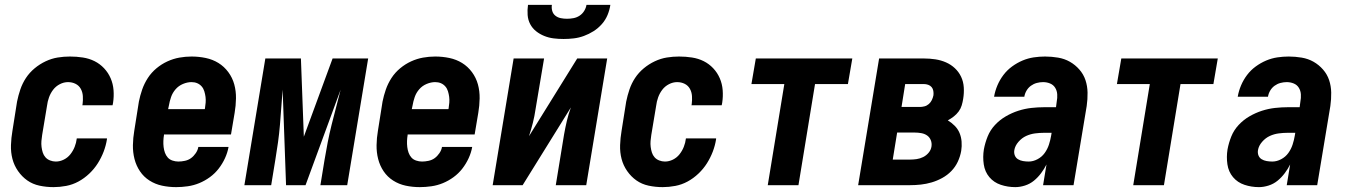

<svg xmlns="http://www.w3.org/2000/svg" viewBox="-20 -760 5540 788"><path d="M200 8Q170 8 142 2Q114 -4 92 -19.5Q70 -35 54 -58Q38 -81 31 -108Q24 -135 25 -164.5Q26 -194 31 -223L50 -343Q55 -368 63.5 -393Q72 -418 86.5 -440Q101 -462 122 -479.5Q143 -497 167.5 -508.5Q192 -520 217 -524Q242 -528 267 -528Q294 -528 320 -524Q346 -520 368 -509Q390 -498 407 -480Q424 -462 434 -439Q444 -416 446 -390Q448 -364 444 -338L442 -328H318L319 -333Q321 -349 320 -365.5Q319 -382 311.5 -395.5Q304 -409 290 -416Q276 -423 259 -423Q242 -423 225.5 -414.5Q209 -406 198 -391.5Q187 -377 181 -360Q175 -343 173 -326L153 -206Q151 -194 150 -181.5Q149 -169 150.5 -157Q152 -145 155.5 -134Q159 -123 166.5 -114.5Q174 -106 185.5 -101.5Q197 -97 209 -97Q226 -97 242 -105Q258 -113 269 -127Q280 -141 286.5 -157.5Q293 -174 295 -191V-192H419V-189Q415 -163 405.5 -138Q396 -113 381.5 -90Q367 -67 346.5 -47.5Q326 -28 302 -15Q278 -2 251.5 3Q225 8 200 8Z M703 8Q673 8 645 2Q617 -4 593.5 -19Q570 -34 554.5 -57Q539 -80 532 -107.5Q525 -135 525.5 -164.5Q526 -194 531 -223L550 -343Q555 -368 563.5 -392.5Q572 -417 586.5 -439.5Q601 -462 622 -479.5Q643 -497 667 -508Q691 -519 716 -523.5Q741 -528 766 -528Q796 -528 824.5 -522Q853 -516 876.5 -501.5Q900 -487 917 -464Q934 -441 941.5 -413.5Q949 -386 948.5 -356Q948 -326 943 -297L928 -208H653V-206Q651 -194 650.5 -181.5Q650 -169 651.5 -156.5Q653 -144 657 -133Q661 -122 668.5 -113.5Q676 -105 688 -101Q700 -97 712 -97Q725 -97 739 -100Q753 -103 764 -111Q775 -119 783.5 -131.5Q792 -144 794 -157H918Q914 -134 903.5 -111Q893 -88 877.5 -68Q862 -48 841.5 -33Q821 -18 798 -8.5Q775 1 750.5 4.5Q726 8 703 8ZM670 -312H820L821 -314Q823 -326 824 -338.5Q825 -351 823.5 -362.5Q822 -374 818.5 -385.5Q815 -397 807.5 -405.5Q800 -414 789.5 -418.5Q779 -423 766 -423Q749 -423 731 -415.5Q713 -408 700.5 -393.5Q688 -379 682 -361.5Q676 -344 673 -326Z M983 0 1069 -520H1215L1227 -199L1345 -520H1491L1405 0H1295L1312 -104Q1318 -140 1325 -176Q1332 -212 1341 -248Q1350 -284 1359.5 -320Q1369 -356 1378 -392L1234 0H1154L1140 -392Q1137 -356 1134.5 -320Q1132 -284 1129 -248Q1126 -212 1121 -176Q1116 -140 1110 -104L1093 0Z M1703 8Q1673 8 1645 2Q1617 -4 1593.5 -19Q1570 -34 1554.5 -57Q1539 -80 1532 -107.5Q1525 -135 1525.5 -164.5Q1526 -194 1531 -223L1550 -343Q1555 -368 1563.5 -392.5Q1572 -417 1586.5 -439.5Q1601 -462 1622 -479.5Q1643 -497 1667 -508Q1691 -519 1716 -523.5Q1741 -528 1766 -528Q1796 -528 1824.5 -522Q1853 -516 1876.5 -501.5Q1900 -487 1917 -464Q1934 -441 1941.5 -413.5Q1949 -386 1948.5 -356Q1948 -326 1943 -297L1928 -208H1653V-206Q1651 -194 1650.5 -181.5Q1650 -169 1651.5 -156.5Q1653 -144 1657 -133Q1661 -122 1668.5 -113.5Q1676 -105 1688 -101Q1700 -97 1712 -97Q1725 -97 1739 -100Q1753 -103 1764 -111Q1775 -119 1783.5 -131.5Q1792 -144 1794 -157H1918Q1914 -134 1903.5 -111Q1893 -88 1877.5 -68Q1862 -48 1841.5 -33Q1821 -18 1798 -8.5Q1775 1 1750.5 4.5Q1726 8 1703 8ZM1670 -312H1820L1821 -314Q1823 -326 1824 -338.5Q1825 -351 1823.5 -362.5Q1822 -374 1818.5 -385.5Q1815 -397 1807.5 -405.5Q1800 -414 1789.5 -418.5Q1779 -423 1766 -423Q1749 -423 1731 -415.5Q1713 -408 1700.5 -393.5Q1688 -379 1682 -361.5Q1676 -344 1673 -326Z M2002 0 2088 -520H2213L2178 -312Q2174 -284 2167 -256Q2160 -228 2151 -201L2349 -520H2472L2386 0H2261L2295 -208Q2300 -236 2306.5 -264Q2313 -292 2323 -319L2125 0ZM2293 -600Q2272 -600 2252 -602.5Q2232 -605 2213.5 -612.5Q2195 -620 2180 -632Q2165 -644 2156 -661Q2147 -678 2145.5 -698.5Q2144 -719 2147 -740H2245Q2243 -727 2246.5 -715Q2250 -703 2259.5 -695.5Q2269 -688 2281.5 -685.5Q2294 -683 2307 -683Q2320 -683 2333.5 -685.5Q2347 -688 2358.5 -695.5Q2370 -703 2377.5 -715Q2385 -727 2387 -740H2485Q2482 -719 2473.5 -698.5Q2465 -678 2450 -661Q2435 -644 2416 -632Q2397 -620 2376.5 -612.5Q2356 -605 2335 -602.5Q2314 -600 2293 -600Z M2700 8Q2670 8 2642 2Q2614 -4 2592 -19.5Q2570 -35 2554 -58Q2538 -81 2531 -108Q2524 -135 2525 -164.5Q2526 -194 2531 -223L2550 -343Q2555 -368 2563.5 -393Q2572 -418 2586.5 -440Q2601 -462 2622 -479.5Q2643 -497 2667.5 -508.5Q2692 -520 2717 -524Q2742 -528 2767 -528Q2794 -528 2820 -524Q2846 -520 2868 -509Q2890 -498 2907 -480Q2924 -462 2934 -439Q2944 -416 2946 -390Q2948 -364 2944 -338L2942 -328H2818L2819 -333Q2821 -349 2820 -365.5Q2819 -382 2811.5 -395.5Q2804 -409 2790 -416Q2776 -423 2759 -423Q2742 -423 2725.5 -414.5Q2709 -406 2698 -391.5Q2687 -377 2681 -360Q2675 -343 2673 -326L2653 -206Q2651 -194 2650 -181.5Q2649 -169 2650.5 -157Q2652 -145 2655.5 -134Q2659 -123 2666.5 -114.5Q2674 -106 2685.5 -101.5Q2697 -97 2709 -97Q2726 -97 2742 -105Q2758 -113 2769 -127Q2780 -141 2786.5 -157.5Q2793 -174 2795 -191V-192H2919V-189Q2915 -163 2905.5 -138Q2896 -113 2881.5 -90Q2867 -67 2846.5 -47.5Q2826 -28 2802 -15Q2778 -2 2751.5 3Q2725 8 2700 8Z M3131 0 3199 -415H3064L3082 -520H3478L3460 -415H3325L3257 0Z M3502 0 3588 -520H3772Q3796 -520 3819 -516.5Q3842 -513 3862.5 -504Q3883 -495 3899 -480Q3915 -465 3924.5 -445Q3934 -425 3935.5 -401.5Q3937 -378 3933 -354Q3931 -341 3927 -327.5Q3923 -314 3914.5 -302.5Q3906 -291 3894.5 -282Q3883 -273 3870 -266Q3885 -257 3898 -244Q3911 -231 3918 -214.5Q3925 -198 3926.5 -179Q3928 -160 3925 -141Q3921 -118 3911 -96.5Q3901 -75 3884.5 -58Q3868 -41 3847 -29.5Q3826 -18 3804 -11.5Q3782 -5 3759.5 -2.5Q3737 0 3715 0ZM3680 -321H3755Q3764 -321 3774 -323.5Q3784 -326 3792 -333Q3800 -340 3804.5 -349.5Q3809 -359 3811 -369Q3812 -378 3810.5 -387Q3809 -396 3803.5 -402.5Q3798 -409 3789.5 -412Q3781 -415 3772 -415H3695ZM3644 -105H3714Q3728 -105 3742 -107Q3756 -109 3769 -115.5Q3782 -122 3791.5 -133.5Q3801 -145 3803 -159Q3805 -173 3800 -185Q3795 -197 3785 -204Q3775 -211 3761.5 -213.5Q3748 -216 3734 -216H3662Z M4147 8Q4116 8 4087.5 -1.5Q4059 -11 4040.5 -33Q4022 -55 4017.5 -85.5Q4013 -116 4018 -147Q4023 -174 4033.5 -200Q4044 -226 4063.5 -247Q4083 -268 4108 -282.5Q4133 -297 4159.5 -305.5Q4186 -314 4213 -317Q4240 -320 4266 -320H4314L4317 -343Q4320 -358 4319 -373Q4318 -388 4310.5 -400Q4303 -412 4289.5 -417.5Q4276 -423 4261 -423Q4248 -423 4235 -419.5Q4222 -416 4211 -408Q4200 -400 4193 -388Q4186 -376 4184 -363H4060V-364Q4064 -387 4073.5 -409.5Q4083 -432 4098 -452Q4113 -472 4133.5 -487Q4154 -502 4176.5 -511.5Q4199 -521 4222.5 -524.5Q4246 -528 4269 -528Q4296 -528 4322.5 -523.5Q4349 -519 4371 -506.5Q4393 -494 4410 -474.5Q4427 -455 4435 -431Q4443 -407 4443.5 -380Q4444 -353 4440 -325L4386 0H4261L4275 -85Q4266 -67 4253 -49.5Q4240 -32 4223.5 -18.5Q4207 -5 4186.5 1.5Q4166 8 4147 8ZM4202 -97Q4220 -97 4238 -106.5Q4256 -116 4267.5 -132Q4279 -148 4285 -166.5Q4291 -185 4294 -203L4296 -215H4266Q4247 -215 4228 -212.5Q4209 -210 4191.5 -202Q4174 -194 4160 -178Q4146 -162 4143 -144Q4141 -132 4145 -122Q4149 -112 4158 -106.5Q4167 -101 4178.5 -99Q4190 -97 4202 -97Z M4631 0 4699 -415H4564L4582 -520H4978L4960 -415H4825L4757 0Z M5147 8Q5116 8 5087.5 -1.5Q5059 -11 5040.5 -33Q5022 -55 5017.5 -85.5Q5013 -116 5018 -147Q5023 -174 5033.5 -200Q5044 -226 5063.5 -247Q5083 -268 5108 -282.5Q5133 -297 5159.5 -305.5Q5186 -314 5213 -317Q5240 -320 5266 -320H5314L5317 -343Q5320 -358 5319 -373Q5318 -388 5310.5 -400Q5303 -412 5289.5 -417.5Q5276 -423 5261 -423Q5248 -423 5235 -419.5Q5222 -416 5211 -408Q5200 -400 5193 -388Q5186 -376 5184 -363H5060V-364Q5064 -387 5073.5 -409.5Q5083 -432 5098 -452Q5113 -472 5133.5 -487Q5154 -502 5176.5 -511.5Q5199 -521 5222.5 -524.5Q5246 -528 5269 -528Q5296 -528 5322.5 -523.5Q5349 -519 5371 -506.5Q5393 -494 5410 -474.5Q5427 -455 5435 -431Q5443 -407 5443.5 -380Q5444 -353 5440 -325L5386 0H5261L5275 -85Q5266 -67 5253 -49.5Q5240 -32 5223.5 -18.5Q5207 -5 5186.5 1.5Q5166 8 5147 8ZM5202 -97Q5220 -97 5238 -106.5Q5256 -116 5267.5 -132Q5279 -148 5285 -166.5Q5291 -185 5294 -203L5296 -215H5266Q5247 -215 5228 -212.5Q5209 -210 5191.5 -202Q5174 -194 5160 -178Q5146 -162 5143 -144Q5141 -132 5145 -122Q5149 -112 5158 -106.5Q5167 -101 5178.5 -99Q5190 -97 5202 -97Z"/></svg>

Font: Iosevka Extrabold Oblique
Style: Regular
Weight: 800
Italic angle: -9°
Monospace: yes
Designer: Belleve Invis
Foundry: Belleve Invis
Version: Version 32.5.0; ttfautohint (v1.8.4)